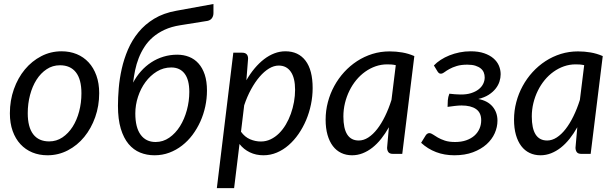

<svg xmlns="http://www.w3.org/2000/svg" viewBox="-20 -771 3082 962"><path d="M226.5 -62.5Q263 -62.5 292.8 -82.5Q322.5 -102.5 343.8 -135.8Q365 -169 376.5 -212.5Q388 -256 388 -303.5Q388 -373.5 360.2 -408.8Q332.5 -444 280.5 -444Q243.5 -444 213.8 -424.2Q184 -404.5 163 -371.5Q142 -338.5 130.5 -295Q119 -251.5 119 -204Q119 -134 146.5 -98.2Q174 -62.5 226.5 -62.5ZM218 7Q176.5 7 142 -7.2Q107.5 -21.5 82.5 -48.5Q57.5 -75.5 43.5 -114.5Q29.5 -153.5 29.5 -203.5Q29.5 -267.5 49.5 -324Q69.5 -380.5 104.5 -422.8Q139.5 -465 186.8 -489.5Q234 -514 288.5 -514Q330 -514 364.5 -499.8Q399 -485.5 424 -458.5Q449 -431.5 463 -392.5Q477 -353.5 477 -304Q477 -240.5 457 -184Q437 -127.5 402.2 -85Q367.5 -42.5 320 -17.8Q272.5 7 218 7Z M883 -644.5Q838.5 -637.5 805 -622Q771.5 -606.5 746.2 -584.8Q721 -563 703.8 -536.2Q686.5 -509.5 675 -480Q663.5 -450.5 657 -419.2Q650.5 -388 647 -357Q663.5 -388.5 686.5 -414.2Q709.5 -440 737.8 -458.5Q766 -477 799 -487Q832 -497 868 -497Q900 -497 927.2 -486.2Q954.5 -475.5 974.5 -453.2Q994.5 -431 1005.8 -397.2Q1017 -363.5 1017 -317Q1017 -277 1008.5 -237.5Q1000 -198 983.8 -162Q967.5 -126 944.5 -95.2Q921.5 -64.5 892.2 -41.8Q863 -19 828.2 -6Q793.5 7 754 7Q715.5 7 682.2 -6.5Q649 -20 624.2 -49.5Q599.5 -79 585.2 -126.2Q571 -173.5 571 -241Q571 -281.5 575 -329.2Q579 -377 590 -426.2Q601 -475.5 621.2 -522.8Q641.5 -570 673.8 -609.5Q706 -649 752.5 -677.2Q799 -705.5 863 -717L1049.5 -751V-706Q1049.5 -691 1042.2 -680.5Q1035 -670 1020.5 -666.5ZM658 -202.5Q658 -132 684.8 -95.8Q711.5 -59.5 759.5 -59.5Q797 -59.5 828.2 -81.2Q859.5 -103 881.8 -138.5Q904 -174 916.2 -219Q928.5 -264 928.5 -310.5Q928.5 -371 905 -402Q881.5 -433 838 -433Q799 -433 766 -412.8Q733 -392.5 709 -360Q685 -327.5 671.5 -286.2Q658 -245 658 -202.5Z M1066.5 171.5 1149 -507H1193Q1223 -507 1223 -477L1214.5 -369Q1233.5 -402 1256 -428.8Q1278.5 -455.5 1303.2 -474.5Q1328 -493.5 1355 -503.8Q1382 -514 1410 -514Q1475 -514 1510.8 -467Q1546.5 -420 1546.5 -329.5Q1546.5 -288.5 1538 -247.5Q1529.5 -206.5 1513.8 -169.2Q1498 -132 1475.8 -99.8Q1453.5 -67.5 1426.2 -43.8Q1399 -20 1367 -6.5Q1335 7 1300 7Q1262.5 7 1231.8 -7.8Q1201 -22.5 1180 -49.5L1153 171.5ZM1376.5 -442.5Q1352.5 -442.5 1328 -427.8Q1303.5 -413 1280.8 -386.5Q1258 -360 1238 -323.5Q1218 -287 1203.5 -243.5L1187.5 -111Q1206.5 -84.5 1233 -73.2Q1259.5 -62 1287 -62Q1313 -62 1336 -73Q1359 -84 1378 -102.8Q1397 -121.5 1412 -146.8Q1427 -172 1437.2 -200.8Q1447.5 -229.5 1453 -260.2Q1458.5 -291 1458.5 -321Q1458.5 -380.5 1437 -411.5Q1415.5 -442.5 1376.5 -442.5Z M1995.5 0H1949.5Q1932 0 1925.8 -9Q1919.5 -18 1919.5 -31L1928.5 -133.5Q1910.5 -101.5 1889.8 -75.5Q1869 -49.5 1845.8 -31.2Q1822.5 -13 1797 -3Q1771.5 7 1744 7Q1714 7 1689.5 -4.8Q1665 -16.5 1647.8 -39.2Q1630.5 -62 1621 -95.2Q1611.5 -128.5 1611.5 -171.5Q1611.5 -216.5 1622.8 -259.2Q1634 -302 1654.8 -340Q1675.5 -378 1704.5 -409.8Q1733.5 -441.5 1769.2 -464.8Q1805 -488 1846 -500.8Q1887 -513.5 1932 -513.5Q1964.5 -513.5 1995.2 -508.2Q2026 -503 2056 -490ZM1777.5 -67Q1802 -67 1825.5 -82.2Q1849 -97.5 1870 -124.5Q1891 -151.5 1909.2 -188.8Q1927.5 -226 1941.5 -270.5L1963 -444.5Q1952 -447 1941.2 -447.8Q1930.5 -448.5 1920 -448.5Q1890 -448.5 1862 -438.8Q1834 -429 1809.5 -411.5Q1785 -394 1765 -369.8Q1745 -345.5 1730.8 -316.5Q1716.5 -287.5 1708.5 -254.8Q1700.5 -222 1700.5 -187.5Q1700.5 -67 1777.5 -67Z M2154 -443Q2168 -458 2188 -471Q2208 -484 2231.8 -493.5Q2255.5 -503 2282.5 -508.5Q2309.5 -514 2338 -514Q2377.5 -514 2405.8 -504.2Q2434 -494.5 2452.5 -478.5Q2471 -462.5 2479.8 -441.8Q2488.5 -421 2488.5 -399Q2488.5 -381 2482.5 -362.2Q2476.5 -343.5 2463.2 -326.8Q2450 -310 2428.8 -296.2Q2407.5 -282.5 2376.5 -275Q2423 -266.5 2447.8 -237.2Q2472.5 -208 2472.5 -166.5Q2472.5 -134.5 2458.8 -103.5Q2445 -72.5 2417.8 -48Q2390.5 -23.5 2350 -8.2Q2309.5 7 2256.5 7Q2206.5 7 2164.8 -9Q2123 -25 2090 -55.5L2112.5 -92Q2115 -96.5 2120 -100.2Q2125 -104 2130.5 -104Q2139.5 -104 2149.5 -97Q2159.5 -90 2173.8 -81.8Q2188 -73.5 2208.8 -66.5Q2229.5 -59.5 2260.5 -59.5Q2291.5 -59.5 2315.8 -68Q2340 -76.5 2356.8 -91.2Q2373.5 -106 2382.2 -125.8Q2391 -145.5 2391 -168.5Q2391 -206.5 2365.2 -224.5Q2339.5 -242.5 2292.5 -242.5Q2277.5 -242.5 2258.8 -240.2Q2240 -238 2222.5 -235.5Q2222.5 -252.5 2223.8 -268.8Q2225 -285 2231.5 -301.5Q2245.5 -300 2258.8 -298.8Q2272 -297.5 2286 -297.5Q2317 -297 2340 -304.2Q2363 -311.5 2378.2 -323.5Q2393.5 -335.5 2401 -351Q2408.5 -366.5 2408.5 -383Q2408.5 -396 2404 -407.5Q2399.5 -419 2389 -427.8Q2378.5 -436.5 2362 -441.8Q2345.5 -447 2321.5 -447Q2290 -447 2268.2 -440.2Q2246.5 -433.5 2231.8 -425.2Q2217 -417 2207.5 -409.8Q2198 -402.5 2191.5 -402Q2186 -401.5 2181.8 -403.2Q2177.5 -405 2172.5 -412.5L2154 -443Z M2939.5 0H2893.5Q2876 0 2869.8 -9Q2863.5 -18 2863.5 -31L2872.5 -133.5Q2854.5 -101.5 2833.8 -75.5Q2813 -49.5 2789.8 -31.2Q2766.5 -13 2741 -3Q2715.5 7 2688 7Q2658 7 2633.5 -4.8Q2609 -16.5 2591.8 -39.2Q2574.5 -62 2565 -95.2Q2555.5 -128.5 2555.5 -171.5Q2555.5 -216.5 2566.8 -259.2Q2578 -302 2598.8 -340Q2619.5 -378 2648.5 -409.8Q2677.5 -441.5 2713.2 -464.8Q2749 -488 2790 -500.8Q2831 -513.5 2876 -513.5Q2908.5 -513.5 2939.2 -508.2Q2970 -503 3000 -490ZM2721.5 -67Q2746 -67 2769.5 -82.2Q2793 -97.5 2814 -124.5Q2835 -151.5 2853.2 -188.8Q2871.5 -226 2885.5 -270.5L2907 -444.5Q2896 -447 2885.2 -447.8Q2874.5 -448.5 2864 -448.5Q2834 -448.5 2806 -438.8Q2778 -429 2753.5 -411.5Q2729 -394 2709 -369.8Q2689 -345.5 2674.8 -316.5Q2660.5 -287.5 2652.5 -254.8Q2644.5 -222 2644.5 -187.5Q2644.5 -67 2721.5 -67Z"/></svg>

Font: Lato
Style: Italic
Weight: 400
Italic angle: -7°
Designer: Lukasz Dziedzic
Foundry: tyPoland Lukasz Dziedzic
Version: Version 2.007; 2014-02-27